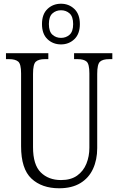

<svg xmlns="http://www.w3.org/2000/svg" viewBox="-20 -999 634 1029"><path d="M297 10Q204 10 148.5 -42Q93 -94 93 -215V-606Q93 -656 77.5 -669Q62 -682 29 -682H12V-714H239V-682H220Q187 -682 172 -668.5Q157 -655 157 -603V-210Q157 -116 198.5 -75Q240 -34 307 -34Q360 -34 393.5 -58Q427 -82 443 -121.5Q459 -161 459 -207V-606Q459 -656 444 -669Q429 -682 396 -682H377V-714H582V-682H565Q531 -682 516 -668.5Q501 -655 501 -603V-205Q501 -143 478.5 -94Q456 -45 410.5 -17.5Q365 10 297 10ZM307 -761Q264 -761 234.5 -789Q205 -817 205 -870Q205 -923 234.5 -951Q264 -979 307 -979Q349 -979 378.5 -951Q408 -923 408 -870Q408 -817 378.5 -789Q349 -761 307 -761ZM307 -796Q334 -796 353 -813Q372 -830 372 -870Q372 -910 353 -927Q334 -944 307 -944Q280 -944 261 -927Q242 -910 242 -870Q242 -830 261 -813Q280 -796 307 -796Z"/></svg>

Font: Noto Serif Tamil Condensed Light
Style: Regular
Weight: 300
Width: 3
Designer: Indian Type Foundry, Tom Grace, and the Monotype Design Team
Foundry: Monotype Imaging Inc.
Version: Version 2.004; ttfautohint (v1.8.4.7-5d5b)